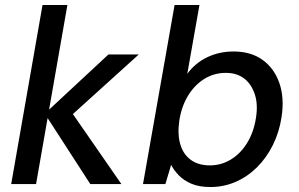

<svg xmlns="http://www.w3.org/2000/svg" viewBox="-20 -740 1202 772"><path d="M343 0 160 -283 416 -521H538L234 -246L247 -319L468 0ZM25 0 151 -720H251L125 0Z M826 12Q780 12 749 -1.5Q718 -15 698.5 -35.5Q679 -56 668 -77L645 0H555L682 -720H782L733 -443Q765 -487 813.5 -510Q862 -533 919 -533Q989 -533 1036 -499Q1083 -465 1103.5 -405.5Q1124 -346 1112 -269Q1103 -209 1077.5 -157.5Q1052 -106 1014 -68Q976 -30 928 -9Q880 12 826 12ZM824 -75Q869 -75 908 -98.5Q947 -122 973.5 -165Q1000 -208 1009 -265Q1018 -320 1004.5 -361Q991 -402 961.5 -424.5Q932 -447 888 -447Q841 -447 802 -423Q763 -399 736.5 -356Q710 -313 701 -255Q693 -200 705 -159.5Q717 -119 747.5 -97Q778 -75 824 -75Z"/></svg>

Font: DM Sans 10pt Medium
Style: Italic
Weight: 500
Italic angle: -10°
Version: Version 4.004;gftools[0.9.30]